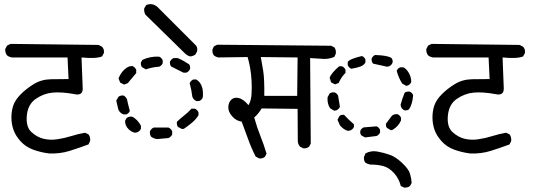

<svg xmlns="http://www.w3.org/2000/svg" viewBox="-20 -770 2540 912"><path d="M213.9 -41Q173.8 -45.9 137.7 -59.1Q101.6 -72.3 77.1 -99.6Q52.7 -127 43.5 -154.8Q34.2 -182.6 34.2 -212.4Q34.2 -242.2 43 -268.6Q51.8 -294.9 77.6 -321.3Q103.5 -347.7 139.6 -370.1Q175.8 -392.6 221.2 -393.6Q266.6 -394.5 305.7 -394.5L300.8 -497.1H37.1Q23.4 -499 13.7 -506.8Q3.9 -518.6 4.9 -537.1L13.7 -553.7L30.3 -561.5L448.2 -556.6L464.8 -547.9Q475.6 -537.1 473.6 -518.6L464.8 -502Q436.5 -490.2 367.2 -497.1L373 -347.7Q372.1 -313.5 332 -323.2Q272.5 -334 230 -330.1Q187.5 -326.2 149.9 -300.3Q112.3 -274.4 107.4 -220.7Q102.5 -167 129.4 -142.6Q156.2 -118.2 187 -110.8Q217.8 -103.5 251.5 -108.4Q285.2 -113.3 317.9 -123.5Q350.6 -133.8 383.8 -139.6L400.4 -131.8Q410.2 -118.2 408.2 -100.6L400.4 -84Q355.5 -67.4 310.5 -53.2Q265.6 -39.1 213.9 -41Z M726.6 -109.4Q710 -111.3 697.3 -121.1Q690.4 -131.8 692.4 -146.5Q697.3 -158.2 710 -164.1H780.3Q793 -158.2 797.9 -146.5V-131.8Q793 -120.1 780.3 -114.3ZM621.1 -139.6Q605.5 -142.6 591.8 -155.3Q573.2 -172.9 574.2 -196.3L581.1 -209Q591.8 -217.8 607.4 -215.8Q619.1 -210.9 630.9 -198.7Q642.6 -186.5 649.4 -172.9V-158.2Q643.6 -146.5 631.8 -141.6ZM844.7 -157.2 825.2 -167Q818.4 -177.7 820.3 -191.4Q835.9 -207 855 -221.7Q874 -236.3 889.6 -253.9H905.3Q917 -249 922.9 -236.3V-222.7Q910.2 -202.1 891.1 -186.5Q872.1 -170.9 853.5 -158.2ZM566.4 -226.6Q548.8 -233.4 542 -250L532.2 -292L543 -310.5Q551.8 -317.4 566.4 -316.4Q578.1 -310.5 583 -298.8Q588.9 -271.5 596.7 -243.2Q591.8 -231.4 580.1 -226.6ZM912.1 -290Q898.4 -296.9 893.6 -310.5Q889.6 -343.8 880.9 -375Q885.7 -386.7 898.4 -392.6H912.1Q949.2 -370.1 943.4 -307.6Q938.5 -294.9 925.8 -290ZM569.3 -368.2 550.8 -377.9 543 -397.5Q553.7 -424.8 572.8 -441.4Q591.8 -458 609.4 -456.1Q621.1 -451.2 627 -438.5V-422.9L586.9 -375ZM851.6 -424.8 793 -454.1Q786.1 -462.9 787.1 -476.6Q793 -489.3 804.7 -494.1H824.2Q851.6 -482.4 877.9 -464.8Q884.8 -456.1 882.8 -442.4Q877.9 -430.7 865.2 -424.8ZM672.9 -440.4 654.3 -451.2Q647.5 -460 649.4 -473.6L656.2 -485.4Q692.4 -502.9 735.4 -501Q748 -496.1 752.9 -483.4V-469.7Q748 -458 735.4 -453.1Q703.1 -451.2 672.9 -440.4ZM883.8 -502Q871.1 -504.9 860.4 -514.6L670.9 -700.2Q663.1 -713.9 665 -730.5L674.8 -746.1Q703.1 -757.8 727.5 -737.3L911.1 -553.7Q919.9 -542 916 -525.4L907.2 -509.8Q895.5 -502.9 883.8 -502Z M1420.9 -65.4 1405.3 -73.2Q1394.5 -85 1394.5 -102.5L1393.6 -252.9L1222.7 -254.9Q1208 -229.5 1187.5 -211.9Q1201.2 -163.1 1217.3 -123Q1233.4 -83 1246.1 -40L1238.3 -25.4Q1227.5 -15.6 1210.9 -17.6L1194.3 -26.4Q1173.8 -66.4 1158.7 -108.9Q1143.6 -151.4 1127.9 -192.4Q1102.5 -195.3 1083 -217.3Q1063.5 -239.3 1064.5 -261.7Q1065.4 -284.2 1079.1 -296.9Q1092.8 -309.6 1114.7 -304.2Q1136.7 -298.8 1160.2 -270.5Q1172.9 -290 1174.8 -323.2Q1176.8 -356.4 1174.8 -388.7Q1172.9 -420.9 1168 -447.8Q1163.1 -474.6 1156.2 -499L1017.6 -497.1Q1005.9 -499 996.1 -506.8Q987.3 -517.6 989.3 -535.2L996.1 -549.8L1011.7 -557.6L1552.7 -552.7L1568.4 -544.9Q1577.1 -533.2 1575.2 -515.6L1568.4 -500Q1539.1 -486.3 1502 -491.2L1453.1 -494.1L1456.1 -87.9L1448.2 -73.2Q1437.5 -64.5 1420.9 -65.4ZM1391.6 -314.5 1393.6 -497.1 1218.8 -499Q1224.6 -468.8 1230.5 -431.6Q1236.3 -394.5 1235.4 -314.5Z M1899.4 121.1 1883.8 113.3Q1875 78.1 1852.1 52.7Q1829.1 27.3 1802.7 19.5Q1776.4 11.7 1739.3 11.7Q1726.6 9.8 1715.8 2.9Q1707 -7.8 1709 -24.4L1715.8 -41Q1741.2 -55.7 1772 -50.3Q1802.7 -44.9 1831.5 -34.7Q1860.4 -24.4 1890.6 4.4Q1920.9 33.2 1927.2 54.2Q1933.6 75.2 1935.5 98.6L1927.7 113.3Q1917 122.1 1899.4 121.1ZM1713.9 -117.2 1696.3 -127Q1689.5 -134.8 1691.4 -148.4Q1696.3 -160.2 1708 -165L1768.6 -169.9Q1780.3 -165 1785.2 -153.3V-140.6Q1780.3 -128.9 1768.6 -124ZM1631.8 -148.4Q1610.4 -155.3 1594.7 -174.8L1583 -201.2L1592.8 -219.7Q1600.6 -225.6 1614.3 -224.6Q1635.7 -201.2 1661.1 -179.7V-167Q1656.2 -155.3 1643.6 -150.4ZM1836.9 -151.4 1818.4 -162.1Q1811.5 -169.9 1813.5 -182.6L1841.8 -220.7Q1853.5 -229.5 1868.2 -227.5Q1879.9 -222.7 1884.8 -210.9V-198.2Q1873 -169.9 1844.7 -153.3ZM1567.4 -244.1 1547.9 -255.9Q1533.2 -278.3 1536.1 -308.6L1545.9 -326.2Q1556.6 -333 1569.3 -331.1Q1581.1 -326.2 1585.9 -315.4Q1589.8 -294.9 1594.7 -262.7Q1588.9 -251 1578.1 -246.1ZM1901.4 -246.1Q1889.6 -251 1884.8 -262.7L1882.8 -272.5Q1890.6 -301.8 1902.3 -330.1Q1912.1 -335.9 1925.8 -335Q1937.5 -330.1 1942.4 -318.4Q1939.5 -275.4 1922.9 -251Q1914.1 -244.1 1901.4 -246.1ZM1909.2 -362.3 1890.6 -373Q1873 -400.4 1864.3 -433.6Q1869.1 -445.3 1880.9 -450.2H1896.5Q1911.1 -442.4 1921.9 -423.8Q1932.6 -405.3 1933.6 -380.9Q1928.7 -369.1 1918 -364.3ZM1571.3 -369.1 1552.7 -378.9 1545.9 -400.4Q1551.8 -420.9 1590.8 -455.1H1604.5Q1616.2 -450.2 1621.1 -438.5V-423.8Q1599.6 -402.3 1588.9 -376ZM1648.4 -443.4Q1637.7 -448.2 1631.8 -460V-475.6Q1640.6 -490.2 1699.2 -503.9Q1710.9 -499 1715.8 -487.3V-473.6Q1709 -460 1690.9 -453.6Q1672.9 -447.3 1648.4 -443.4ZM1818.4 -453.1Q1785.2 -460 1752 -467.8Q1744.1 -477.5 1745.1 -492.2Q1751 -503.9 1761.7 -508.8Q1823.2 -506.8 1839.8 -494.1Q1846.7 -485.4 1844.7 -472.7Q1839.8 -460 1828.1 -455.1Z M2213.9 -41Q2173.8 -45.9 2137.7 -59.1Q2101.6 -72.3 2077.1 -99.6Q2052.7 -127 2043.5 -154.8Q2034.2 -182.6 2034.2 -212.4Q2034.2 -242.2 2043 -268.6Q2051.8 -294.9 2077.6 -321.3Q2103.5 -347.7 2139.6 -370.1Q2175.8 -392.6 2221.2 -393.6Q2266.6 -394.5 2305.7 -394.5L2300.8 -497.1H2037.1Q2023.4 -499 2013.7 -506.8Q2003.9 -518.6 2004.9 -537.1L2013.7 -553.7L2030.3 -561.5L2448.2 -556.6L2464.8 -547.9Q2475.6 -537.1 2473.6 -518.6L2464.8 -502Q2436.5 -490.2 2367.2 -497.1L2373 -347.7Q2372.1 -313.5 2332 -323.2Q2272.5 -334 2230 -330.1Q2187.5 -326.2 2149.9 -300.3Q2112.3 -274.4 2107.4 -220.7Q2102.5 -167 2129.4 -142.6Q2156.2 -118.2 2187 -110.8Q2217.8 -103.5 2251.5 -108.4Q2285.2 -113.3 2317.9 -123.5Q2350.6 -133.8 2383.8 -139.6L2400.4 -131.8Q2410.2 -118.2 2408.2 -100.6L2400.4 -84Q2355.5 -67.4 2310.5 -53.2Q2265.6 -39.1 2213.9 -41Z"/></svg>

Font: NaikaiFont
Style: Regular
Weight: 400
Version: Version 1.67